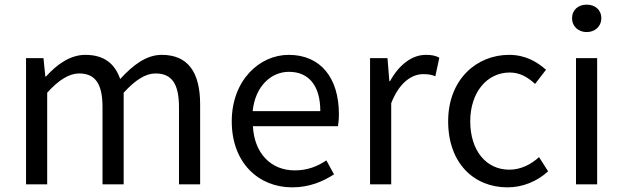

<svg xmlns="http://www.w3.org/2000/svg" viewBox="-20 -793 2681 826"><path d="M92 0H183V-394C233 -450 279 -477 320 -477C389 -477 421 -434 421 -332V0H512V-394C563 -450 607 -477 649 -477C718 -477 750 -434 750 -332V0H841V-344C841 -483 788 -557 676 -557C610 -557 553 -514 497 -453C475 -517 430 -557 347 -557C282 -557 225 -516 178 -464H175L167 -543H92Z M1237 13C1311 13 1369 -12 1417 -43L1384 -103C1344 -76 1301 -60 1248 -60C1145 -60 1074 -134 1068 -250H1434C1436 -263 1438 -282 1438 -302C1438 -457 1360 -557 1222 -557C1096 -557 977 -447 977 -271C977 -92 1093 13 1237 13ZM1067 -315C1078 -422 1146 -484 1223 -484C1308 -484 1358 -425 1358 -315Z M1572 0H1663V-349C1699 -442 1755 -474 1800 -474C1822 -474 1835 -472 1853 -465L1870 -545C1853 -554 1836 -557 1812 -557C1751 -557 1696 -513 1658 -444H1655L1647 -543H1572Z M2163 13C2228 13 2290 -12 2338 -56L2299 -117C2265 -86 2221 -63 2171 -63C2071 -63 2003 -146 2003 -271C2003 -396 2075 -481 2173 -481C2217 -481 2250 -461 2282 -432L2329 -493C2290 -527 2241 -557 2170 -557C2031 -557 1908 -452 1908 -271C1908 -91 2019 13 2163 13Z M2458 0H2549V-543H2458ZM2504 -655C2540 -655 2567 -680 2567 -714C2567 -751 2540 -773 2504 -773C2468 -773 2441 -751 2441 -714C2441 -680 2468 -655 2504 -655Z"/></svg>

Font: Noto Sans CJK SC Regular
Style: Regular
Weight: 400
Designer: Ryoko NISHIZUKA (kana & ideographs); Paul D. Hunt (Latin, Greek & Cyrillic); Wenlong ZHANG (bopomofo); Sandoll Communica
Foundry: Adobe Systems Incorporated
Version: Version 1.004;PS 1.004;hotconv 1.0.82;makeotf.lib2.5.63406